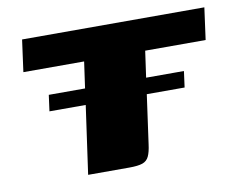

<svg xmlns="http://www.w3.org/2000/svg" viewBox="-58 -535 753 610"><g transform="rotate(-10 318.0 -230.0)"><path d="M101 -272H218L230 -357H34L48 -460H636L622 -357H427L415 -272H537L530 -220H408L386 -62Q383 -38 376.5 -24Q370 -10 355.5 -5Q341 0 313 0H180L211 -220H94Z"/></g></svg>

Font: Genos Thin ExtraBold
Style: Italic
Weight: 800
Italic angle: -8°
Version: Version 1.010